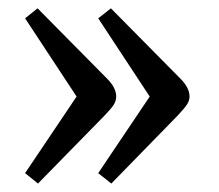

<svg xmlns="http://www.w3.org/2000/svg" viewBox="-20 -494 523 459"><path d="M70.8 -55.2 40 -80.1 163.1 -263.2 40 -450.2 69.8 -474.1 235.8 -306.2Q257.8 -284.2 257.8 -263.2Q257.8 -252.9 251.7 -243.4Q245.6 -233.9 230 -217.8ZM246.1 -55.2 214.8 -80.1 337.9 -263.2 214.8 -450.2 245.1 -474.1 411.1 -306.2Q433.1 -284.2 433.1 -263.2Q433.1 -253.4 426.8 -243.9Q420.4 -234.4 404.8 -217.8Z"/></svg>

Font: Literata Book
Style: Regular
Weight: 400
Designer: Latin by Veronika Burian and Jose Scaglione. Greek by Irene Vlachou. Cyrillic by Vera Evstafieva
Foundry: TypeTogether
Version: Version 2.003;PS 002.003;hotconv 1.0.88;makeotf.lib2.5.64775